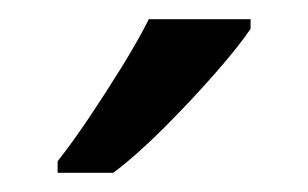

<svg xmlns="http://www.w3.org/2000/svg" viewBox="-20 -786 321 200"><path d="M241 -756Q229 -738 204 -709.5Q179 -681 150.5 -652.5Q122 -624 98 -606H40V-618Q55 -637 72.5 -663Q90 -689 107 -716.5Q124 -744 135 -766H241Z"/></svg>

Font: Noto Sans Yi
Style: Regular
Weight: 400
Designer: Monotype Design Team
Foundry: Monotype Imaging Inc.
Version: Version 2.002; ttfautohint (v1.8.4.7-5d5b)